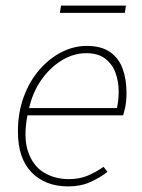

<svg xmlns="http://www.w3.org/2000/svg" viewBox="-20 -654 508 686"><path d="M224 12Q142 12 93 -38Q44 -88 44 -184Q44 -252 65 -308.5Q86 -365 121.5 -405.5Q157 -446 200.5 -468Q244 -490 290 -490Q341 -490 372.5 -468.5Q404 -447 418 -409Q432 -371 432 -322Q432 -306 430.5 -291.5Q429 -277 426 -264.5Q423 -252 420 -242H78Q63 -162 80.5 -111.5Q98 -61 137 -37.5Q176 -14 226 -14Q264 -14 293.5 -26.5Q323 -39 350 -58L364 -40Q337 -19 302.5 -3.5Q268 12 224 12ZM84 -268H398Q401 -283 402.5 -297.5Q404 -312 404 -328Q404 -362 393 -393Q382 -424 356.5 -444Q331 -464 288 -464Q243 -464 201 -438.5Q159 -413 128 -369Q97 -325 84 -268ZM194 -608 198 -634H430L426 -608Z"/></svg>

Font: Source Sans Variable
Style: Italic
Weight: 200
Italic angle: -11°
Designer: Paul D. Hunt
Foundry: Adobe Systems Incorporated
Version: Version 3.006;hotconv 1.0.111;makeotfexe 2.5.65597